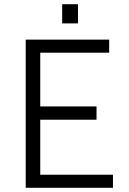

<svg xmlns="http://www.w3.org/2000/svg" viewBox="-20 -891 612 911"><path d="M498 -703V-641H171V-386H438V-323H171V-62H516V0H102V-703ZM350 -871V-780H275V-871Z"/></svg>

Font: Museo Sans Light
Style: Regular
Weight: 300
Designer: Jos Buivenga
Foundry: Jos Buivenga & Rosetta Type Foundry (extension, remastering)
Version: Version 3.600;PS 1.000;hotconv 1.0.88;makeotf.lib2.5.647800;